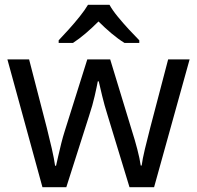

<svg xmlns="http://www.w3.org/2000/svg" viewBox="-20 -786 826 805"><path d="M523 -1 431 -303Q418 -344 408.5 -383.5Q399 -423 394 -445H390Q386 -423 377 -383.5Q368 -344 354 -302L258 -1H158L11 -537H102L176 -251Q187 -208 197 -164Q207 -120 211 -91H215Q219 -108 224.5 -133Q230 -158 237 -185.5Q244 -213 251 -235L346 -537H442L534 -235Q545 -201 555.5 -161Q566 -121 570 -92H574Q577 -117 587.5 -161Q598 -205 610 -251L685 -537H775L626 -1ZM439 -766Q451 -744 473.5 -716.5Q496 -689 520.5 -662.5Q545 -636 564 -617V-606H502Q476 -622 448 -645.5Q420 -669 393 -696Q366 -669 339 -646Q312 -623 286 -606H226V-617Q245 -637 268.5 -663Q292 -689 314 -716.5Q336 -744 349 -766Z"/></svg>

Font: Noto IKEA Simplified Chinese
Style: Regular
Weight: 400
Designer: Monotype Design Team
Foundry: Monotype Imaging Inc.
Version: Version 1.100